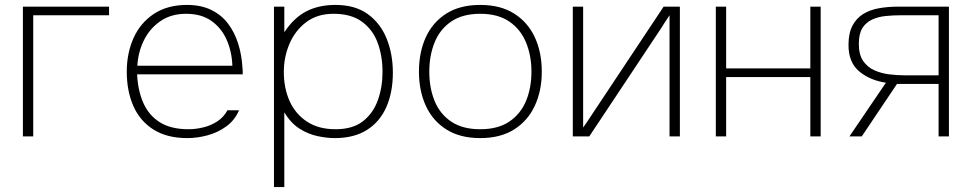

<svg xmlns="http://www.w3.org/2000/svg" viewBox="-20 -554 3948 780"><path d="M73 0V-527H423V-492H115V0Z M741 7Q658 7 603 -28Q548 -63 521.5 -124Q495 -185 495 -263Q495 -338 522.5 -399.5Q550 -461 605 -497.5Q660 -534 740 -534Q796 -534 837.5 -514Q879 -494 906 -458.5Q933 -423 947.5 -377Q962 -331 965 -279Q966 -272 966 -265.5Q966 -259 966 -252H537Q540 -187 562 -136.5Q584 -86 629 -57.5Q674 -29 746 -29Q775 -29 806 -36.5Q837 -44 863 -61Q889 -78 904 -106H951Q934 -66 900 -41Q866 -16 824 -4.5Q782 7 741 7ZM538 -287H924Q922 -344 901 -392Q880 -440 839 -469Q798 -498 736 -498Q675 -498 631.5 -468Q588 -438 564.5 -390Q541 -342 538 -287Z M1093 206V-527H1135V-423Q1174 -482 1224.5 -508Q1275 -534 1343 -534Q1423 -534 1474.5 -496.5Q1526 -459 1551 -396.5Q1576 -334 1576 -259Q1576 -179 1549.5 -119Q1523 -59 1470.5 -26Q1418 7 1340 7Q1308 7 1270 -1Q1232 -9 1196.5 -31.5Q1161 -54 1135 -98V206ZM1343 -29Q1413 -29 1454.5 -61.5Q1496 -94 1515 -147Q1534 -200 1534 -262Q1534 -326 1514.5 -379.5Q1495 -433 1451 -465.5Q1407 -498 1335 -498Q1269 -498 1224 -464Q1179 -430 1156 -376Q1133 -322 1133 -262Q1133 -196 1156.5 -143.5Q1180 -91 1227 -60Q1274 -29 1343 -29Z M1931 7Q1849 7 1793.5 -28Q1738 -63 1710 -124Q1682 -185 1682 -263Q1682 -342 1710 -403Q1738 -464 1793.5 -499Q1849 -534 1931 -534Q2013 -534 2068.5 -499Q2124 -464 2152.5 -403Q2181 -342 2181 -263Q2181 -185 2152.5 -124Q2124 -63 2068.5 -28Q2013 7 1931 7ZM1931 -29Q2003 -29 2049 -60Q2095 -91 2117 -144Q2139 -197 2139 -263Q2139 -328 2117 -381.5Q2095 -435 2049 -466.5Q2003 -498 1931 -498Q1859 -498 1813 -466.5Q1767 -435 1745.5 -381.5Q1724 -328 1724 -263Q1724 -197 1745.5 -144Q1767 -91 1813 -60Q1859 -29 1931 -29Z M2307 0V-527H2349V-36Q2357 -47 2364.5 -58Q2372 -69 2379 -80L2676 -527H2742V0H2700V-492Q2691 -479 2682.5 -465.5Q2674 -452 2665 -438L2374 0Z M2888 0V-527H2930V-276H3272V-527H3314V0H3272V-241H2930V0Z M3431 0 3579 -218Q3513 -228 3470 -264.5Q3427 -301 3427 -371Q3427 -419 3443 -449.5Q3459 -480 3486.5 -497Q3514 -514 3550.5 -520.5Q3587 -527 3628 -527H3835V0H3793V-213H3624L3481 0ZM3655 -248H3793V-492H3641Q3609 -492 3578.5 -489Q3548 -486 3523 -474.5Q3498 -463 3483.5 -440Q3469 -417 3469 -376Q3469 -332 3486.5 -306.5Q3504 -281 3532 -268.5Q3560 -256 3592.5 -252Q3625 -248 3655 -248Z"/></svg>

Font: Onest Thin
Style: Regular
Weight: 250
Designer: Dmitri Voloshin, Andrey Kudryavtsev
Foundry: Dmitri Voloshin, Andrey Kudryavtsev
Version: Version 1.000;gftools[0.9.33]